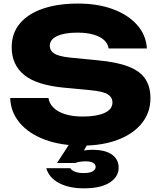

<svg xmlns="http://www.w3.org/2000/svg" viewBox="-20 -786 883 1058"><path d="M36.2 -245.8H247Q251.8 -214.6 275.8 -191.7Q299.8 -168.8 340.4 -156.3Q381 -143.8 435.8 -143.8Q512.2 -143.8 555.9 -163.6Q599.6 -183.4 599.6 -221.2Q599.6 -249.6 574.6 -265.9Q549.6 -282.2 478.6 -289L339.4 -302.2Q183.6 -316 114 -372.4Q44.4 -428.8 44.4 -525.2Q44.4 -603.2 89.8 -657Q135.2 -710.8 217.5 -738.6Q299.8 -766.4 410.2 -766.4Q518.4 -766.4 602.1 -735.5Q685.8 -704.6 735.3 -649Q784.8 -593.4 789.4 -519H578.6Q574.8 -545.8 553.5 -565.2Q532.2 -584.6 495 -595.4Q457.8 -606.2 406 -606.2Q336.2 -606.2 295.3 -587.6Q254.4 -569 254.4 -533.2Q254.4 -507 278.5 -491.2Q302.6 -475.4 366.8 -468.6L516.4 -454Q622.8 -444.2 687 -419.5Q751.2 -394.8 780.1 -352Q809 -309.2 809 -244.8Q809 -166.2 762 -107.4Q715 -48.6 630.1 -16.1Q545.2 16.4 432 16.4Q315.6 16.4 227.4 -16.4Q139.2 -49.2 89.1 -108.4Q39 -167.6 36.2 -245.8ZM379.8 -19.8H478.4L427.4 69.6L376 66.4Q401.6 53.6 429.1 46.5Q456.6 39.4 489.6 39.4Q559.4 39.4 596.6 65.7Q633.8 92 633.8 138.4Q633.8 187.6 585 219.7Q536.2 251.8 442 251.8Q359.8 251.8 305 222.5Q250.2 193.2 235 141H367.2Q374.6 152.4 392.4 160Q410.2 167.6 442 167.6Q475 167.6 491.1 157.9Q507.2 148.2 507.2 134Q507.2 120.4 493.7 111.7Q480.2 103 452.4 103Q436.6 103 421.3 105.1Q406 107.2 394.4 112.2H294.2Z"/></svg>

Font: Unbounded
Style: Regular
Weight: 400
Designer: Luke Prowse, Jean-Baptiste Morizot, Fátima Lázaro, Florian Runge
Foundry: NaN
Version: Version 1.701;gftools[0.9.28.dev5+ged2979d]